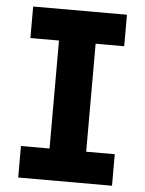

<svg xmlns="http://www.w3.org/2000/svg" viewBox="-51 -742 592 783"><g transform="rotate(5 245.0 -350.0)"><path d="M53 0V-129H170V-571H53V-700H437V-571H320V-129H437V0Z"/></g></svg>

Font: Our Lexend SemiBold
Style: Regular
Weight: 600
Designer: Bonnie Shaver-Troup, Thomas Jockin
Foundry: Lexend
Version: Version 1.007